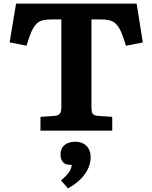

<svg xmlns="http://www.w3.org/2000/svg" viewBox="-20 -720 840 1058"><path d="M203 0V-76L282 -81.5Q302.5 -83.5 310.2 -93.8Q318 -104 318 -132.5V-613H268.5Q238.5 -613 217.8 -608.5Q197 -604 181.8 -589.5Q166.5 -575 153.5 -546Q140.5 -517 126 -468L33 -486.5L68.5 -700H733L767 -486L674 -468Q660 -516 647 -545Q634 -574 618.5 -588.7Q603 -603.5 582.8 -608.2Q562.5 -613 534 -613H484V-130.5Q484 -103 490.5 -93.3Q497 -83.5 520 -81.5L598.5 -76V0ZM354.5 318 316 274Q336 257.5 348.5 243.8Q361 230 367.7 216.3Q374.5 202.5 375.5 188H365Q338.5 188 326 172Q313.5 156 313.5 133Q313.5 107 324.7 91.3Q336 75.5 354.8 68.3Q373.5 61 395.5 61Q419.5 61 438.5 70.8Q457.5 80.5 468.5 99.8Q479.5 119 479.5 148Q479.5 174.5 467.5 204.3Q455.5 234 428 263.3Q400.5 292.5 354.5 318Z"/></svg>

Font: Literata Variable Black
Style: Regular
Weight: 900
Designer: Latin by Veronika Burian and Jose Scaglione. Greek by Irene Vlachou. Cyrillic by Vera Evstafieva.
Foundry: TypeTogether
Version: Version 3.021